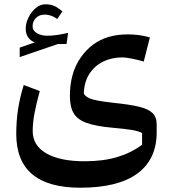

<svg xmlns="http://www.w3.org/2000/svg" viewBox="-20 -606 810 900"><path d="M132.8 -482.9Q132.8 -461.9 153.6 -450.2Q174.3 -438.5 201.7 -438.5Q242.2 -438.5 299.3 -452.1L292 -399.9L250.5 -399.4L72.3 -338.4V-382.8L143.1 -407.2Q100.6 -424.3 100.6 -471.7Q100.6 -497.6 113.5 -523.9Q126.5 -550.3 147.5 -568.1Q168.5 -585.9 192.9 -585.9Q214.4 -585.9 231.4 -579.3Q248.5 -572.8 272.5 -552.7L248.5 -517.1Q231.9 -528.3 218 -533Q204.1 -537.6 189.9 -537.6Q164.1 -537.6 148.4 -521.7Q132.8 -505.9 132.8 -482.9ZM653.8 -317.4Q631.8 -324.2 601.3 -330.6Q570.8 -336.9 552.7 -336.9Q502.9 -336.9 462.4 -316.7Q421.9 -296.4 397.9 -258.1Q374 -219.7 373 -166Q381.8 -153.8 397 -146.5Q412.1 -139.2 440.4 -134Q468.8 -128.9 516.6 -123.5Q588.4 -116.2 631.8 -105.7Q675.3 -95.2 694.8 -76.2Q714.4 -57.1 714.4 -22.9V22Q711.4 145 621.1 209.5Q530.8 273.9 356.4 273.9Q56.2 273.9 56.2 22Q56.2 -39.1 64.7 -94.5Q73.2 -149.9 91.3 -207.5L166.5 -179.2Q151.4 -124.5 142.3 -77.9Q133.3 -31.2 133.3 8.3Q133.3 76.2 197.3 113Q261.2 149.9 377 149.9Q464.4 149.9 530 130.1Q595.7 110.4 646 72.3V17.6Q629.4 8.3 596.2 2.9Q563 -2.4 506.8 -7.3Q429.7 -14.2 386.2 -29.8Q342.8 -45.4 325.2 -75.4Q307.6 -105.5 307.6 -155.8Q307.6 -263.2 357.9 -335.7Q408.2 -408.2 487.8 -432.6Q529.8 -444.8 579.1 -444.8Q605.5 -444.8 629.6 -441.7Q653.8 -438.5 682.6 -430.7Z"/></svg>

Font: Pinar DS4-Medium
Style: Regular
Weight: 500
Designer: Amin Abedi
Version: Version 2.000